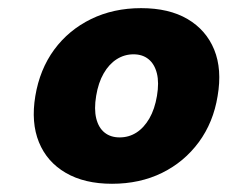

<svg xmlns="http://www.w3.org/2000/svg" viewBox="-20 -760 553 467"><path d="M252.4 -313Q185.5 -313 139.9 -339.6Q94.2 -366.2 74.7 -414.1Q55.2 -461.9 65.9 -526.4Q76.7 -591.3 111.8 -639.2Q147 -687 201.4 -713.6Q255.9 -740.2 323.2 -740.2Q391.1 -740.2 436.3 -713.6Q481.4 -687 501 -639.2Q520.5 -591.3 509.3 -526.4Q499 -462.4 463.6 -414.3Q428.2 -366.2 374.3 -339.6Q320.3 -313 252.4 -313ZM271 -425.8Q293.5 -425.8 311.8 -437.5Q330.1 -449.2 343.3 -471.9Q356.4 -494.6 361.8 -526.9Q367.2 -559.1 361.6 -581.5Q356 -604 341.3 -616Q326.7 -627.9 304.7 -627.9Q282.7 -627.9 263.9 -616Q245.1 -604 232.2 -581.5Q219.2 -559.1 213.9 -526.9Q208.5 -494.6 214.1 -471.9Q219.7 -449.2 234.4 -437.5Q249 -425.8 271 -425.8Z"/></svg>

Font: Inter 24pt Black
Style: Italic
Weight: 900
Italic angle: -9.3988°
Designer: Rasmus Andersson
Foundry: rsms
Version: Version 4.001;git-66647c0bb